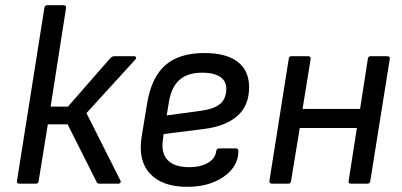

<svg xmlns="http://www.w3.org/2000/svg" viewBox="-20 -703 1540 735"><path d="M493.2 -487.8Q499 -487.8 500.7 -483.6Q502.4 -479.5 498 -475.1L311 -270L440.9 -12.2Q443.4 -7.8 441.2 -3.9Q439 0 433.1 0H360.8Q352.5 0 350.1 -5.9L238.8 -227.1H163.1L127.9 -9.8Q126.5 0 117.2 0H53.2Q43.5 0 44.9 -9.8L149.9 -672.9Q150.4 -677.2 153.3 -680.2Q156.2 -683.1 160.2 -683.1H224.1Q228.5 -683.1 231 -680.2Q233.4 -677.2 232.9 -672.9L173.8 -294.9H240.2L402.8 -481Q409.7 -487.8 418 -487.8Z M697.3 12.2Q600.6 12.2 554 -38.6Q507.3 -89.4 522.5 -181.2L543.5 -309.1Q560.1 -407.2 613 -453.6Q666 -500 762.2 -500Q846.2 -500 889.9 -466.3Q933.6 -432.6 933.6 -369.1Q933.6 -297.9 887.9 -258.5Q842.3 -219.2 759.3 -209L606.4 -189.9L603.5 -168Q596.2 -116.2 622.3 -89.6Q648.4 -63 704.6 -63Q747.1 -63 775.6 -79.3Q804.2 -95.7 807.6 -124Q809.1 -134.8 818.4 -134.8H883.3Q892.6 -134.8 892.6 -125Q892.6 -65.9 836.9 -26.9Q781.2 12.2 697.3 12.2ZM618.2 -261.2 748.5 -278.8Q800.8 -286.1 823.5 -305.9Q846.2 -325.7 846.2 -363.8Q846.2 -393.1 822.5 -408.9Q798.8 -424.8 754.4 -424.8Q697.3 -424.8 666.5 -396.7Q635.7 -368.7 626.5 -312Z M1020.5 0Q1016.1 0 1013.4 -2.7Q1010.7 -5.4 1011.2 -9.8L1085.4 -478Q1086.9 -487.8 1095.2 -487.8H1159.2Q1169.4 -487.8 1169.4 -478L1138.2 -286.1H1358.4L1388.2 -478Q1389.6 -487.8 1398.4 -487.8H1462.4Q1473.6 -487.8 1472.2 -478L1397.5 -9.8Q1396 0 1387.2 0H1323.2Q1313 0 1314.5 -9.8L1346.2 -212.9H1127.4L1094.2 -9.8Q1092.8 0 1084.5 0Z"/></svg>

Font: Sofia Sans
Style: Italic
Weight: 400
Italic angle: -9°
Designer: Botio Nikoltchev, Ani Petrova
Foundry: lettersoup
Version: Version 4.100